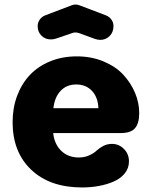

<svg xmlns="http://www.w3.org/2000/svg" viewBox="-20 -806 661 841"><path d="M145 -691.9Q145 -707.5 154.1 -720.2Q163.1 -732.9 178.2 -738.8L294.9 -783.2Q302.2 -786.1 311 -786.1Q319.8 -786.1 327.1 -783.2L443.8 -738.8Q459 -732.9 468 -720.2Q477.1 -707.5 477.1 -691.9Q477.1 -665 460.2 -648.2Q443.4 -631.3 418.9 -631.3Q407.7 -631.3 394 -636.2L326.2 -661.1Q309.1 -666.5 295.9 -661.1L229 -638.2Q216.3 -633.3 203.1 -633.3Q178.2 -633.3 161.6 -649.7Q145 -666 145 -691.9ZM35.2 -271Q35.2 -333 54.9 -386Q74.7 -439 110.6 -477.3Q146.5 -515.6 199.7 -537.4Q252.9 -559.1 316.9 -559.1Q380.4 -559.1 433.6 -536.9Q486.8 -514.6 520 -478.8Q553.2 -442.9 571.5 -399.4Q589.8 -356 589.8 -311Q589.8 -266.6 571.8 -244.9Q553.7 -223.1 507.8 -223.1H212.9Q218.3 -174.3 248.3 -145.3Q278.3 -116.2 325.2 -116.2Q350.6 -116.2 370.8 -125.5Q391.1 -134.8 402.8 -146Q414.6 -157.2 432.1 -166.5Q449.7 -175.8 470.2 -175.8Q501 -175.8 522.9 -153.6Q544.9 -131.3 544.9 -99.1Q544.9 -69.8 526.9 -47.1Q508.8 -24.4 478.8 -11.2Q448.7 2 413.6 8.5Q378.4 15.1 339.8 15.1Q198.7 15.1 116.9 -62.3Q35.2 -139.6 35.2 -271ZM213.9 -332H411.1Q409.2 -379.9 382.8 -408Q356.4 -436 314 -436Q272 -436 245.6 -408.2Q219.2 -380.4 213.9 -332Z"/></svg>

Font: Jellee Roman
Style: Bold
Weight: 700
Designer: Alfredo Marco Pradil
Foundry: Alfredo Marco Pradil and JAM Design
Version: Version 1.000